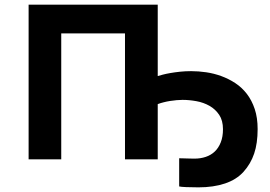

<svg xmlns="http://www.w3.org/2000/svg" viewBox="-20 -682 1155 822"><path d="M655.3 0H515.1V-539.1H242.2V0H102.5V-662.1H655.3V-356.4Q663.1 -358.9 677.2 -362.5Q691.4 -366.2 710 -369.4Q728.5 -372.6 751 -375Q773.4 -377.4 798.3 -377.4Q829.6 -377.4 862.8 -372.6Q896 -367.7 927.5 -356.2Q959 -344.7 987.3 -326.2Q1015.6 -307.6 1036.9 -280Q1058.1 -252.4 1070.6 -215.1Q1083 -177.7 1083 -129.4Q1083 -68.4 1068.1 -24.4Q1053.2 19.5 1022.9 53.2Q992.7 86.9 943.4 103.5Q894 120.1 829.6 120.1Q800.3 120.1 777.6 119.1Q754.9 118.2 747.1 116.2V-4.4Q750.5 -4.4 758.3 -4.2Q766.1 -3.9 775.6 -3.7Q785.2 -3.4 794.9 -3.2Q804.7 -2.9 813 -2.9Q838.4 -2.9 860.6 -10.3Q882.8 -17.6 899.2 -33Q915.5 -48.3 925 -72.3Q934.6 -96.2 934.6 -128.9Q934.6 -166 918.5 -190.2Q902.3 -214.4 877 -228.8Q851.6 -243.2 821 -248.8Q790.5 -254.4 761.2 -254.4Q750 -254.4 736.3 -253.2Q722.7 -252 708.5 -249.8Q694.3 -247.6 680.7 -244.1Q667 -240.7 655.3 -236.3Z"/></svg>

Font: PT Astra Sans
Style: Bold
Weight: 700
Designer: A.Korolkova, I. Chaeva
Foundry: ParaType Ltd
Version: Version 1.001; ttfautohint (v1.6)